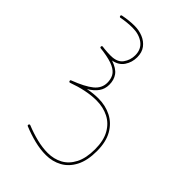

<svg xmlns="http://www.w3.org/2000/svg" viewBox="-39 -614 1208 1208"><g transform="rotate(-45 565.5 -10.0)"><path d="M79.1 28.3Q79.1 -21 92.5 -74.5Q106 -127.9 127 -178.7Q130.4 -186.5 138.2 -183.1Q146 -179.7 142.6 -171.9Q122.1 -121.6 109.4 -70.3Q96.7 -19 96.7 28.3Q96.7 82.5 120.4 126.5Q144 170.4 194.3 196.5Q244.6 222.7 324.2 222.7Q400.9 222.7 450.4 194.8Q500 167 523.9 119.1Q547.9 71.3 547.9 11.2Q547.9 -33.7 537.6 -83.5Q527.3 -133.3 508.8 -183.6Q505.9 -191.9 513.7 -194.3Q522 -197.3 524.4 -189.5Q557.6 -102.1 591.6 -60.3Q625.5 -18.6 674.8 -18.6Q706.1 -18.6 729.7 -31.2Q753.4 -43.9 769.8 -78.1Q786.1 -112.3 795.4 -176.8Q796.4 -186.5 798.3 -201.2Q799.3 -209.5 807.6 -208.5Q815.9 -207.5 814.9 -199.2Q814 -189 812.5 -179.7Q809.6 -152.8 809.6 -124.5Q809.6 -65.9 843.8 -41.3Q877.9 -16.6 920.9 -16.6Q974.6 -16.6 1003.2 -54.9Q1031.7 -93.3 1031.7 -150.9Q1031.7 -198.7 1022 -249Q1020 -256.8 1028.8 -258.8Q1036.6 -260.7 1038.6 -252Q1043.5 -226.6 1046.4 -200.9Q1049.3 -175.3 1049.3 -150.9Q1049.3 -111.3 1035.2 -76.7Q1021 -42 992.7 -20.5Q964.4 1 920.9 1Q875.5 1 839.4 -23.2Q803.2 -47.4 794.4 -96.7Q776.4 -43.5 746.8 -22.2Q717.3 -1 674.8 -1Q636.7 -1 607.9 -21.5Q579.1 -42 555.7 -81.5Q565.4 -32.2 565.4 11.2Q565.4 75.2 538.8 127Q512.2 178.7 458.7 209Q405.3 239.3 324.2 239.3Q240.2 239.3 186 211.2Q131.8 183.1 105.5 135.3Q79.1 87.4 79.1 28.3Z"/></g></svg>

Font: Mikhak-DS1-FD Thin
Style: Regular
Weight: 100
Designer: Amin Abedi
Version: Version 3.2